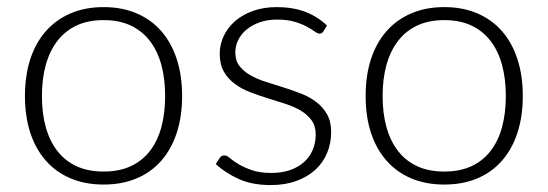

<svg xmlns="http://www.w3.org/2000/svg" viewBox="-20 -526 1581 554"><path d="M279 -505.5Q332.5 -505.5 374.8 -487.2Q417 -469 446 -435.5Q475 -402 490.2 -354.8Q505.5 -307.5 505.5 -249Q505.5 -190.5 490.2 -143.5Q475 -96.5 446 -63Q417 -29.5 374.8 -11.5Q332.5 6.5 279 6.5Q225.5 6.5 183.2 -11.5Q141 -29.5 111.8 -63Q82.5 -96.5 67.2 -143.5Q52 -190.5 52 -249Q52 -307.5 67.2 -354.8Q82.5 -402 111.8 -435.5Q141 -469 183.2 -487.2Q225.5 -505.5 279 -505.5ZM279 -31Q323.5 -31 356.8 -46.2Q390 -61.5 412.2 -90Q434.5 -118.5 445.5 -158.8Q456.5 -199 456.5 -249Q456.5 -298.5 445.5 -339Q434.5 -379.5 412.2 -408.2Q390 -437 356.8 -452.5Q323.5 -468 279 -468Q234.5 -468 201.2 -452.5Q168 -437 145.8 -408.2Q123.5 -379.5 112.2 -339Q101 -298.5 101 -249Q101 -199 112.2 -158.8Q123.5 -118.5 145.8 -90Q168 -61.5 201.2 -46.2Q234.5 -31 279 -31Z M913.5 -436Q909.5 -429 902 -429Q896.5 -429 888 -435.2Q879.5 -441.5 865.2 -449.2Q851 -457 830 -463.2Q809 -469.5 779 -469.5Q752 -469.5 729.8 -461.8Q707.5 -454 691.8 -441Q676 -428 667.5 -410.8Q659 -393.5 659 -374.5Q659 -351 671 -335.5Q683 -320 702.2 -309Q721.5 -298 746.5 -290Q771.5 -282 797.2 -274Q823 -266 848 -256.2Q873 -246.5 892.2 -232Q911.5 -217.5 923.5 -196.5Q935.5 -175.5 935.5 -145.5Q935.5 -113 924 -85Q912.5 -57 890.2 -36.5Q868 -16 835.5 -4Q803 8 761 8Q708.5 8 670.5 -8.8Q632.5 -25.5 602.5 -52.5L613.5 -69.5Q616 -73.5 619.2 -75.5Q622.5 -77.5 628 -77.5Q634.5 -77.5 643.8 -69.5Q653 -61.5 668.5 -52.2Q684 -43 706.8 -35Q729.5 -27 763 -27Q794.5 -27 818.5 -35.8Q842.5 -44.5 858.5 -59.5Q874.5 -74.5 882.8 -94.8Q891 -115 891 -137.5Q891 -162.5 879 -179Q867 -195.5 847.5 -207Q828 -218.5 803.2 -226.5Q778.5 -234.5 752.5 -242.5Q726.5 -250.5 701.8 -260Q677 -269.5 657.5 -284Q638 -298.5 626 -319.2Q614 -340 614 -371Q614 -397.5 625.5 -422Q637 -446.5 658.2 -465Q679.5 -483.5 710 -494.5Q740.5 -505.5 778.5 -505.5Q824 -505.5 859.2 -492.5Q894.5 -479.5 923.5 -452.5Z M1262 -505.5Q1315.5 -505.5 1357.8 -487.2Q1400 -469 1429 -435.5Q1458 -402 1473.2 -354.8Q1488.5 -307.5 1488.5 -249Q1488.5 -190.5 1473.2 -143.5Q1458 -96.5 1429 -63Q1400 -29.5 1357.8 -11.5Q1315.5 6.5 1262 6.5Q1208.5 6.5 1166.2 -11.5Q1124 -29.5 1094.8 -63Q1065.5 -96.5 1050.2 -143.5Q1035 -190.5 1035 -249Q1035 -307.5 1050.2 -354.8Q1065.5 -402 1094.8 -435.5Q1124 -469 1166.2 -487.2Q1208.5 -505.5 1262 -505.5ZM1262 -31Q1306.5 -31 1339.8 -46.2Q1373 -61.5 1395.2 -90Q1417.5 -118.5 1428.5 -158.8Q1439.5 -199 1439.5 -249Q1439.5 -298.5 1428.5 -339Q1417.5 -379.5 1395.2 -408.2Q1373 -437 1339.8 -452.5Q1306.5 -468 1262 -468Q1217.5 -468 1184.2 -452.5Q1151 -437 1128.8 -408.2Q1106.5 -379.5 1095.2 -339Q1084 -298.5 1084 -249Q1084 -199 1095.2 -158.8Q1106.5 -118.5 1128.8 -90Q1151 -61.5 1184.2 -46.2Q1217.5 -31 1262 -31Z"/></svg>

Font: Lato 2
Style: Regular
Weight: 300
Designer: Lukasz Dziedzic with Adam Twardoch and Botio Nikoltchev
Foundry: tyPoland Lukasz Dziedzic
Version: Version 2.015; 2015-08-06; http://www.latofonts.com/